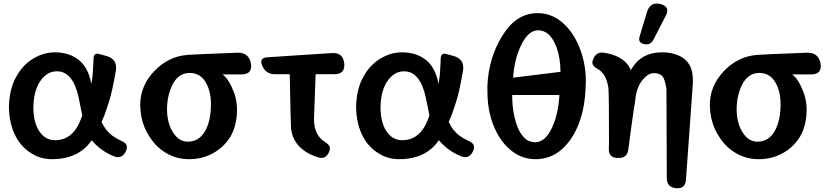

<svg xmlns="http://www.w3.org/2000/svg" viewBox="-20 -862 4534 1053"><path d="M265 11Q203 11 154 -20Q102 -51 71 -105Q29 -179 29 -280Q32 -376 69 -441Q105 -507 163 -541Q219 -575 281 -575Q360 -575 412 -533Q465 -491 481 -401Q483 -411 484.5 -423.5Q486 -436 488 -451Q489 -466 490 -481.5Q491 -497 492 -514L493 -543Q495 -573 523 -566L560 -556Q627 -539 615 -472Q610 -443 605 -417.5Q600 -392 595 -369Q587 -334 576.5 -300.5Q566 -267 555 -236L537 -193Q560 -144 596 -118Q616 -103 648 -88Q689 -71 670 -32Q660 -11 644 -3.5Q628 4 607 -4Q533 -33 483 -93Q412 11 265 11ZM282 -93Q380 -93 424 -209Q425 -214 428 -219L431 -230L411 -328Q380 -471 292 -471Q255 -471 226 -446Q197 -421 180.5 -378Q164 -335 163 -276Q163 -181 203 -132Q234 -93 282 -93Z M1016 11Q947 11 889 -24Q832 -58 796 -119Q759 -177 751 -252L749 -286Q749 -392 827 -473Q905 -554 1010 -561Q1025 -563 1284 -573Q1344 -574 1356 -515Q1366 -454 1305 -454H1200Q1234 -431 1263 -356Q1279 -311 1280 -264Q1280 -175 1244 -113Q1207 -53 1147 -21Q1089 11 1016 11ZM1011 -85Q1088 -85 1121 -179Q1137 -228 1137 -288Q1137 -372 1100 -423Q1070 -462 1020 -462Q947 -462 914 -370Q896 -320 896 -265Q896 -180 935 -127Q965 -85 1011 -85Z M1729 2Q1674 -13 1635 -46Q1584 -89 1576 -159Q1575 -161 1569 -455H1487Q1439 -455 1419 -500Q1398 -545 1448 -548L1801 -571Q1860 -575 1868 -515Q1874 -455 1814 -455H1711L1702 -209Q1702 -120 1763 -83Q1780 -72 1786.5 -60Q1793 -48 1785 -29Q1767 12 1729 2Z M2169 11Q2107 11 2058 -20Q2006 -51 1975 -105Q1933 -179 1933 -280Q1936 -376 1973 -441Q2009 -507 2067 -541Q2123 -575 2185 -575Q2264 -575 2316 -533Q2369 -491 2385 -401Q2387 -411 2388.5 -423.5Q2390 -436 2392 -451Q2393 -466 2394 -481.5Q2395 -497 2396 -514L2397 -543Q2399 -573 2427 -566L2464 -556Q2531 -539 2519 -472Q2514 -443 2509 -417.5Q2504 -392 2499 -369Q2491 -334 2480.5 -300.5Q2470 -267 2459 -236L2441 -193Q2464 -144 2500 -118Q2520 -103 2552 -88Q2593 -71 2574 -32Q2564 -11 2548 -3.5Q2532 4 2511 -4Q2437 -33 2387 -93Q2316 11 2169 11ZM2186 -93Q2284 -93 2328 -209Q2329 -214 2332 -219L2335 -230L2315 -328Q2284 -471 2196 -471Q2159 -471 2130 -446Q2101 -421 2084.5 -378Q2068 -335 2067 -276Q2067 -181 2107 -132Q2138 -93 2186 -93Z M2917 11Q2848 11 2792 -30Q2736 -71 2701 -142Q2665 -213 2656 -302Q2653 -325 2653 -391Q2660 -546 2735 -666Q2811 -790 2928 -790Q2998 -790 3054 -747Q3110 -703 3146 -629Q3193 -530 3193 -417L3192 -391Q3189 -275 3155 -185Q3121 -96 3060 -42Q2999 11 2917 11ZM2915 -82Q2971 -82 3008 -163Q3042 -236 3048 -341H2789Q2789 -310 2792 -278Q2798 -225 2813 -180Q2828 -135 2853.5 -108.5Q2879 -82 2915 -82ZM2794 -436 3054 -468Q3054 -543 3031 -606Q2996 -696 2931 -696Q2877 -696 2837 -612Q2801 -537 2794 -436Z M3688 170Q3637 166 3637 114L3635 -373Q3627 -428 3613 -444Q3598 -461 3565 -461Q3544 -461 3523 -443Q3478 -404 3467 -336Q3463 -300 3455 -255Q3450 -220 3442.5 -167Q3435 -114 3426 -43Q3420 7 3370 4H3362Q3319 1 3319 -43Q3319 -54 3319.5 -64.5Q3320 -75 3320 -86Q3320 -338 3317 -378Q3305 -460 3256 -485Q3239 -495 3232 -506Q3225 -517 3233 -537Q3241 -557 3255 -566.5Q3269 -576 3290 -573Q3312 -570 3331.5 -564.5Q3351 -559 3369 -550Q3422 -523 3440 -477Q3493 -575 3611 -575Q3681 -575 3728 -543Q3773 -510 3779 -447L3780 -418V-406L3742 124Q3738 175 3688 170ZM3513 -620Q3477 -627 3488 -662L3529 -798Q3547 -853 3602 -840Q3658 -825 3631 -775L3563 -643Q3547 -613 3513 -620Z M4140 11Q4071 11 4013 -24Q3956 -58 3920 -119Q3883 -177 3875 -252L3873 -286Q3873 -392 3951 -473Q4029 -554 4134 -561Q4149 -563 4408 -573Q4468 -574 4480 -515Q4490 -454 4429 -454H4324Q4358 -431 4387 -356Q4403 -311 4404 -264Q4404 -175 4368 -113Q4331 -53 4271 -21Q4213 11 4140 11ZM4135 -85Q4212 -85 4245 -179Q4261 -228 4261 -288Q4261 -372 4224 -423Q4194 -462 4144 -462Q4071 -462 4038 -370Q4020 -320 4020 -265Q4020 -180 4059 -127Q4089 -85 4135 -85Z"/></svg>

Font: MaokenZhuyuanTi
Style: Regular
Weight: 400
Designer: Fontworks Inc & LongZhuTi team: ZERO子、时光羊、荆南、频凡、刘鹏、Little White Dog、帆影Magmeta、奈白不弍、白日月球、ChaoTawei、雨三（排名不分先后）
Version: Version 1.000; 20230222